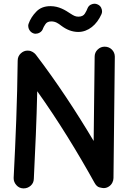

<svg xmlns="http://www.w3.org/2000/svg" viewBox="-20 -975 698 1050"><path d="M106.9 55.2H109.9C124 55.2 136.7 50.3 147.9 40.5C159.2 30.3 164.6 18.1 165 2.9C172.9 -159.2 180.2 -315.4 183.6 -476.1C298.8 -314.5 403.8 -143.1 497.1 24.9C504.9 39.1 514.2 47.4 524.4 49.8C534.7 52.2 542.5 53.7 546.9 53.7C557.1 53.7 566.9 50.8 576.2 44.4C591.8 34.2 600.6 15.6 600.6 -1.5L607.9 -664.1V-665.5C607.9 -694.8 584 -719.7 553.2 -719.7H551.8C537.6 -719.7 524.9 -714.4 514.2 -704.1C502.9 -693.4 497.6 -680.2 497.6 -665L492.2 -204.1C397 -363.8 291 -525.4 175.8 -676.3C168.5 -685.5 152.8 -697.3 136.7 -697.8C134.8 -698.2 132.8 -698.2 130.4 -698.2C117.2 -698.2 105 -693.4 93.8 -683.1C82.5 -672.9 76.7 -659.2 76.7 -643.1C74.2 -421.4 65.9 -221.7 54.7 -2.9V-0.5C54.7 13.7 59.6 26.4 69.8 37.6C79.6 48.8 91.8 54.7 106.9 55.2ZM163.1 -792.5C167 -791 170.9 -790.5 174.8 -790.5C188 -790.5 209 -798.3 215.3 -819.3C216.8 -824.2 221.2 -832 228 -842.3C234.4 -852.5 245.1 -857.9 260.3 -857.9C283.2 -857.9 297.9 -847.7 314.9 -834.5C344.2 -812.5 374.5 -800.3 408.2 -800.3C462.9 -800.3 509.3 -839.8 534.7 -897C537.1 -902.3 538.1 -907.2 538.1 -912.6C538.1 -922.9 533.7 -942.9 512.7 -951.2C507.8 -953.6 502.4 -954.6 497.1 -954.6C486.8 -954.6 466.8 -950.2 458.5 -929.2C456.1 -921.9 451.2 -912.1 444.3 -900.9C437.5 -889.6 425.3 -883.8 408.2 -883.8C392.1 -883.8 380.9 -890.6 365.7 -900.4C336.9 -919.4 302.7 -941.4 255.9 -941.4C223.1 -941.4 197.3 -931.2 178.2 -911.1C158.7 -891.1 144.5 -868.7 136.2 -844.7C134.8 -840.8 134.3 -836.9 134.3 -833C134.3 -820.8 142.1 -799.8 163.1 -792.5Z"/></svg>

Font: Mikhak SemiBold
Style: Regular
Weight: 600
Designer: Amin Abedi
Version: Version 3.2